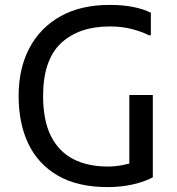

<svg xmlns="http://www.w3.org/2000/svg" viewBox="-20 -752 724 784"><path d="M56 -360Q56 -472 100 -555.5Q144 -639 227 -685.5Q310 -732 428 -732Q482 -732 524 -723.5Q566 -715 596 -700V-608H588Q561 -622 520 -633Q479 -644 428 -644Q302 -644 229 -575.5Q156 -507 156 -360Q156 -260 188 -196.5Q220 -133 279 -102.5Q338 -72 420 -72Q450 -72 478 -77.5Q506 -83 530 -90L508 -46V-364H604V-28Q571 -10 522.5 1Q474 12 420 12Q298 12 217 -34.5Q136 -81 96 -164.5Q56 -248 56 -360Z"/></svg>

Font: Kufam
Style: Regular
Weight: 400
Designer: Wael Morcos, Artur Schmal
Foundry: Original Type
Version: Version 1.301; ttfautohint (v1.8.3)